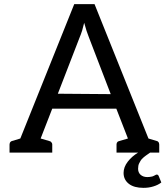

<svg xmlns="http://www.w3.org/2000/svg" viewBox="-20 -736 812 926"><path d="M758 144Q743 156 720 163Q698 170 672 170Q627 170 602 151Q576 131 576 98Q576 70 596 44Q616 18 646 0H542V-40Q542 -47 547 -52Q549 -54 556 -56L597 -68L541 -212H232L176 -68L217 -56Q224 -54 226 -52Q232 -46 232 -39V0H26V-39Q26 -47 31 -52Q34 -55 38 -56L78 -68L338 -716H436L696 -68L736 -56Q741 -55 743 -52Q748 -47 748 -39V0H704L684 14Q674 21 664 31Q659 36 651 52Q646 62 646 78Q646 96 658 107Q671 118 690 118Q700 118 710 116Q717 115 722 112L730 108Q732 106 736 106Q740 106 742 108Q745 111 745 112ZM514 -282 408 -558Q398 -582 386 -626L376 -588Q368 -564 365 -558L259 -284Z"/></svg>

Font: Aleo
Style: Regular
Weight: 400
Designer: Alessio Laiso
Version: Version 1.1